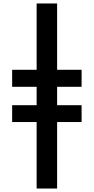

<svg xmlns="http://www.w3.org/2000/svg" viewBox="-20 -918 540 1106"><path d="M191 168V-215H50V-312H191V-418H50V-516H191V-898H309V-516H450V-418H309V-312H450V-215H309V168Z"/></svg>

Font: Iosevka SS01
Style: Bold
Weight: 700
Monospace: yes
Designer: Belleve Invis
Foundry: Belleve Invis
Version: 2.3.3; ttfautohint (v1.8.3)